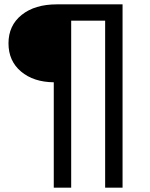

<svg xmlns="http://www.w3.org/2000/svg" viewBox="-20 -762 688 882"><path d="M227 -384Q134 -385 76.5 -433.5Q19 -482 19 -563Q19 -645 79.5 -693.5Q140 -742 241 -742H543V100H463V-667H307V100H227Z"/></svg>

Font: APTA Sans Medium
Style: Bold
Weight: 500
Version: Version 7.200